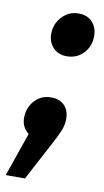

<svg xmlns="http://www.w3.org/2000/svg" viewBox="-114 -544 413 760"><g transform="rotate(10 92.0 -164.0)"><path d="M163 -84Q163 -60 153.5 -36.5Q144 -13 119 33L43 176H-34L27 0Q-2 -22 -2 -60Q-2 -101 24 -129.5Q50 -158 90 -158Q124 -158 143.5 -138Q163 -118 163 -84ZM46 -406Q46 -446 73 -475Q100 -504 140 -504Q175 -504 195 -482Q215 -460 215 -426Q215 -385 188.5 -357Q162 -329 121 -329Q87 -329 66.5 -351Q46 -373 46 -406Z"/></g></svg>

Font: Fira Sans Extra Condensed
Style: Bold Italic
Weight: 700
Width: 3
Italic angle: -8°
Designer: Carrois Corporate & Edenspiekermann AG
Foundry: Carrois Corporate GbR & Edenspiekermann AG
Version: Version 4.203